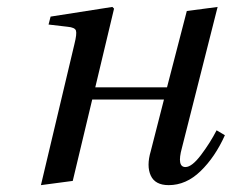

<svg xmlns="http://www.w3.org/2000/svg" viewBox="-20 -522 669 554"><path d="M98.1 12.2 194.8 -395Q202.1 -424.3 199.2 -433.6Q196.3 -442.9 174.8 -444.8L120.1 -451.2L126 -474.1L304.2 -502L309.1 -497.1L254.9 -270H461.9L519 -490.2L607.9 -502L504.9 -95.2Q489.7 -40 515.1 -40Q533.7 -40 560.1 -75Q586.4 -109.9 605 -146L628.9 -131.8Q600.6 -68.8 558.8 -28.3Q517.1 12.2 466.8 12.2Q427.7 12.2 415 -15.4Q402.3 -43 415 -85.9L453.1 -234.9H246.1L189.9 0Z"/></svg>

Font: Linguistics Pro
Style: Italic
Weight: 400
Italic angle: -12°
Designer: Stefan Peev, Context Ltd
Foundry: Stefan Peev, Context Ltd
Version: Version 001.000